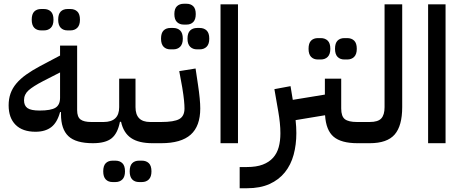

<svg xmlns="http://www.w3.org/2000/svg" viewBox="-20 -763 2463 1023"><path d="M475 0Q384 0 344.5 -37.5Q305 -75 305 -154V-166H300Q285 -110 253 -85.5Q221 -61 169 -61Q100 -61 63 -98Q26 -135 26 -202Q26 -236 36 -264.5Q46 -293 67 -318Q88 -343 119.5 -365.5Q151 -388 194 -411L300 -467V-520H391V-176Q391 -140 409 -126.5Q427 -113 466 -113H499V-24ZM191 -174Q251 -174 275.5 -189Q300 -204 300 -242V-377L210 -331Q156 -303 132 -281.5Q108 -260 108 -229Q108 -200 126.5 -187Q145 -174 191 -174ZM340 -601Q317 -601 303.5 -615Q290 -629 290 -658Q290 -688 303.5 -701.5Q317 -715 340 -715H355Q378 -715 392 -701.5Q406 -688 406 -658Q406 -629 392 -615Q378 -601 355 -601ZM199 -601Q176 -601 162.5 -615Q149 -629 149 -658Q149 -688 162.5 -701.5Q176 -715 199 -715H214Q237 -715 251 -701.5Q265 -688 265 -658Q265 -629 251 -615Q237 -601 214 -601Z M475 -89 499 -113H532Q615 -113 615 -192V-344H702V-192Q702 -113 780 -113H818V-24L793 0Q719 0 678.5 -27.5Q638 -55 625 -114H619Q607 -52 574.5 -26Q542 0 475 0ZM721 207Q698 207 684.5 193Q671 179 671 150Q671 120 684.5 106.5Q698 93 721 93H736Q759 93 773 106.5Q787 120 787 150Q787 179 773 193Q759 207 736 207ZM580 207Q557 207 543.5 193Q530 179 530 150Q530 120 543.5 106.5Q557 93 580 93H595Q618 93 632 106.5Q646 120 646 150Q646 179 632 193Q618 207 595 207Z M794 -89 818 -113H839Q907 -113 935 -128.5Q963 -144 963 -185Q963 -202 960.5 -228Q958 -254 951 -297L935 -384L1022 -398L1035 -311Q1047 -231 1047 -185Q1047 -91 996 -45.5Q945 0 839 0H794ZM1030 -500Q1007 -500 993 -514Q979 -528 979 -557Q979 -587 993 -600.5Q1007 -614 1030 -614H1044Q1067 -614 1081 -600.5Q1095 -587 1095 -557Q1095 -528 1081 -514Q1067 -500 1044 -500ZM888 -500Q865 -500 851.5 -514Q838 -528 838 -557Q838 -587 851.5 -600.5Q865 -614 888 -614H903Q926 -614 940 -600.5Q954 -587 954 -557Q954 -528 940 -514Q926 -500 903 -500ZM959 -632Q937 -632 923 -645.5Q909 -659 909 -688Q909 -717 923 -730Q937 -743 959 -743H974Q996 -743 1009.5 -730Q1023 -717 1023 -688Q1023 -659 1009.5 -645.5Q996 -632 974 -632Z M1155 -740H1248V0H1155Z M1257 127H1295Q1346 127 1380 114Q1414 101 1435 77.5Q1456 54 1465 21Q1474 -12 1474 -53Q1474 -80 1471 -109Q1468 -138 1463 -167L1442 -288L1528 -304L1540 -231L1711 -259V-344H1798V-185Q1798 -143 1817.5 -128Q1837 -113 1882 -113H1915V-24L1890 0H1885Q1798 0 1757.5 -34.5Q1717 -69 1712 -149L1555 -123Q1557 -104 1558 -87Q1559 -70 1559 -54Q1559 8 1544.5 61.5Q1530 115 1498 155Q1466 195 1416 217.5Q1366 240 1296 240H1257ZM1815 -446Q1792 -446 1778.5 -460Q1765 -474 1765 -503Q1765 -533 1778.5 -546.5Q1792 -560 1815 -560H1830Q1853 -560 1867 -546.5Q1881 -533 1881 -503Q1881 -474 1867 -460Q1853 -446 1830 -446ZM1674 -446Q1651 -446 1637.5 -460Q1624 -474 1624 -503Q1624 -533 1637.5 -546.5Q1651 -560 1674 -560H1689Q1712 -560 1726 -546.5Q1740 -533 1740 -503Q1740 -474 1726 -460Q1712 -446 1689 -446Z M1891 -89 1915 -113H1950Q1994 -113 2011.5 -132Q2029 -151 2029 -192V-740H2123V-192Q2123 -93 2083 -46.5Q2043 0 1950 0H1891Z M2261 -740H2354V0H2261Z"/></svg>

Font: IBM Plex Arabic Medium
Style: Regular
Weight: 500
Designer: Mike Abbink, Paul van der Laan, Pieter van Rosmalen, Wael Morcos, Khajak Apelian
Foundry: Bold Monday
Version: Version 1.0